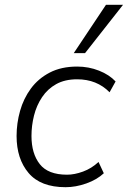

<svg xmlns="http://www.w3.org/2000/svg" viewBox="-20 -771 532 799"><path d="M253 8Q149 8 99 -51Q49 -110 49 -205Q49 -258 63.5 -309.5Q78 -361 108.5 -402.5Q139 -444 187 -469Q235 -494 301 -494Q349 -494 392 -477Q435 -460 461 -432L436 -387Q383 -441 301 -441Q250 -441 214 -421Q178 -401 155 -366.5Q132 -332 121.5 -290Q111 -248 111 -205Q111 -132 145.5 -88Q180 -44 259 -44Q290 -44 325.5 -57Q361 -70 390 -97L412 -50Q383 -23 339 -7.5Q295 8 253 8ZM287 -550 421 -751H492L334 -550Z"/></svg>

Font: Nunito Sans Light
Style: Italic
Weight: 300
Italic angle: -9°
Designer: Vernon Adams
Foundry: Vernon Adams
Version: Version 3.006; ttfautohint (v1.8.3)